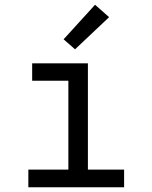

<svg xmlns="http://www.w3.org/2000/svg" viewBox="-20 -786 640 806"><path d="M99 0V-74H267V-447H115V-520H349V-74H501V0ZM295 -579 247 -621 379 -766 438 -714Z"/></svg>

Font: Iosevka Plex Etoile
Style: Regular
Weight: 400
Designer: Belleve Invis
Foundry: Belleve Invis
Version: Version 25.1.1; ttfautohint (v1.8.4)